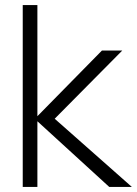

<svg xmlns="http://www.w3.org/2000/svg" viewBox="-20 -740 542 760"><path d="M70 0H128V-260L412.5 0H502L196.5 -270L464 -540H383.5L128 -280V-720H70Z"/></svg>

Font: Eudonet Light
Style: Regular
Weight: 300
Designer: Mikhail Sharanda
Foundry: Mikhail Sharanda
Version: Version 4.503;Glyphs 3.1.2 (3151)